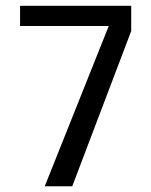

<svg xmlns="http://www.w3.org/2000/svg" viewBox="-20 -648 526 668"><path d="M436.5 -540 231.4 0H135.7L358.4 -557.6H49.8V-627.9H436.5Z"/></svg>

Font: Padauk
Style: Regular
Weight: 400
Designer: Debbi Hosken
Foundry: SIL
Version: Version 3.003; ttfautohint (v1.8.2) -l 8 -r 50 -G 200 -x 14 